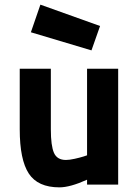

<svg xmlns="http://www.w3.org/2000/svg" viewBox="-20 -795 601 827"><path d="M355 -499H489V0H355V-21Q282 12 236 12Q143 12 104 -47.5Q65 -107 65 -238V-499H199V-238Q199 -167 212.5 -136.5Q226 -106 264 -106Q279 -106 301.5 -111Q324 -116 340 -121L355 -126ZM154 -775 411 -683 374 -578 113 -656Z"/></svg>

Font: TypoPRO Titillium Maps
Style: 999 wt
Weight: 900
Designer: Campivisivi
Foundry: Accademia di Belle Arti di Urbino and students of MA course of Visual design
Version: Version 001.001